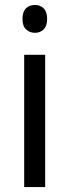

<svg xmlns="http://www.w3.org/2000/svg" viewBox="-20 -758 281 778"><path d="M163 -536V0H78V-536ZM122 -738Q143 -738 157 -724Q171 -710 171 -681Q171 -653 157 -639Q143 -625 122 -625Q100 -625 85.5 -639Q71 -653 71 -681Q71 -710 85 -724Q99 -738 122 -738Z"/></svg>

Font: Noto Sans Thai SemiCondensed
Style: Regular
Weight: 400
Width: 4
Designer: Monotype Design Team
Foundry: Monotype Imaging Inc.
Version: Version 2.001